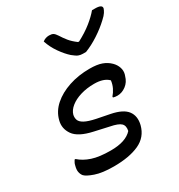

<svg xmlns="http://www.w3.org/2000/svg" viewBox="-194 -958 1028 1100"><g transform="rotate(-30 320.0 -408.0)"><path d="M428 -637H408Q392 -637 379 -642Q366 -647 343 -666Q316 -690 289 -728.5Q262 -767 248 -810Q258 -818 269 -821.5Q280 -825 291 -825Q309 -825 318.5 -819Q328 -813 339 -796Q352 -775 369.5 -753Q387 -731 417 -709H424Q477 -737 515 -767.5Q553 -798 577 -827H597Q645 -827 640 -803Q637 -793 628.5 -779.5Q620 -766 600 -748Q564 -714 518 -684Q472 -654 428 -637ZM397 -544Q446 -544 476.5 -533Q507 -522 529 -500Q547 -482 554.5 -459.5Q562 -437 556 -415L553 -406Q543 -370 516 -350Q489 -330 459 -330Q443 -330 431 -334V-340Q446 -357 456.5 -378.5Q467 -400 470 -425Q440 -456 376 -456Q327 -456 286 -443.5Q245 -431 218.5 -409.5Q192 -388 185 -362Q181 -344 186.5 -328Q192 -312 215.5 -299Q239 -286 287 -276L373 -259Q448 -244 475 -208Q502 -172 489 -118Q471 -48 406 -18.5Q341 11 239 11Q163 11 117 -5Q71 -21 58 -36Q49 -47 45.5 -63.5Q42 -80 49 -105Q51 -115 55 -122Q59 -129 63 -136H69Q100 -108 147 -92.5Q194 -77 270 -77Q369 -77 411 -124Q418 -156 401 -172.5Q384 -189 332 -199L238 -220Q146 -240 116 -283Q86 -326 99 -375Q112 -427 154.5 -464.5Q197 -502 260 -523Q323 -544 397 -544Z"/></g></svg>

Font: Recursive Mn Csl St
Style: Italic
Weight: 400
Italic angle: -15°
Monospace: yes
Version: Version 1.079;hotconv 1.0.112;makeotfexe 2.5.65598; ttfautoh